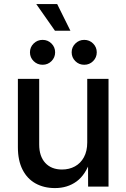

<svg xmlns="http://www.w3.org/2000/svg" viewBox="-20 -937 635 964"><path d="M255.9 7.3Q200.7 7.3 158.7 -15.9Q116.7 -39.1 93.3 -85Q69.8 -130.9 69.8 -198.2V-541H176.8V-211.4Q176.8 -152.3 207.3 -119.1Q237.8 -85.9 291.5 -85.9Q327.6 -85.9 356.2 -101.6Q384.8 -117.2 401.4 -147.7Q418 -178.2 418 -221.7V-541H524.9V0H422.4L421.9 -132.8H434.6Q410.2 -59.6 364.5 -26.1Q318.8 7.3 255.9 7.3ZM402.8 -611.8Q376.5 -611.8 358.2 -630.1Q339.8 -648.4 339.8 -674.3Q339.8 -700.2 358.4 -718.5Q377 -736.8 402.8 -736.8Q429.2 -736.8 447.5 -718.5Q465.8 -700.2 465.8 -674.3Q465.8 -648.4 447.5 -630.1Q429.2 -611.8 402.8 -611.8ZM193.8 -611.8Q167.5 -611.8 148.9 -630.1Q130.4 -648.4 130.4 -674.3Q130.4 -700.2 148.9 -718.5Q167.5 -736.8 193.8 -736.8Q220.2 -736.8 238.5 -718.5Q256.8 -700.2 256.8 -674.3Q256.8 -648.4 238.5 -630.1Q220.2 -611.8 193.8 -611.8ZM255.9 -782.7 162.1 -916.5H267.1L333.5 -782.7Z"/></svg>

Font: Inter 17pt Medium
Style: Regular
Weight: 500
Version: Version 4.001;git-66647c0bb